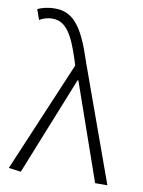

<svg xmlns="http://www.w3.org/2000/svg" viewBox="-90 -870 699 940"><g transform="rotate(10 259.5 -400.0)"><path d="M80 8 276 -481H280L448 0H509L302 -574C253 -725 207 -808 109 -808C70 -808 42 -800 21 -790L39 -739C56 -749 76 -757 103 -757C172 -757 206 -694 244 -576L252 -550L19 0Z"/></g></svg>

Font: Noto Sans HK Light
Style: Regular
Weight: 300
Designer: Ryoko NISHIZUKA 西塚涼子 (kana, bopomofo & ideographs); Paul D. Hunt (Latin, Greek & Cyrillic); Sandoll Communications 산돌커뮤니
Foundry: Adobe
Version: Version 2.004;hotconv 1.0.118;makeotfexe 2.5.65603